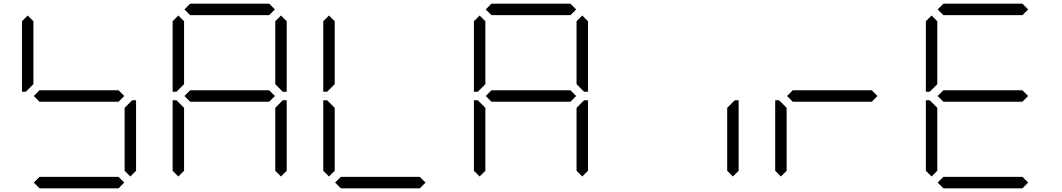

<svg xmlns="http://www.w3.org/2000/svg" viewBox="-20 -1020 5752 1040"><path d="M163 -500 194 -531H622L653 -500L622 -469H194ZM130 -533 120 -523H99V-905L130 -936L161 -905V-564ZM686 -467 696 -477H717V-95L686 -64L655 -95V-436ZM653 -31 622 0H194L163 -31L194 -62H622Z M946 -64 915 -95V-477H936L946 -467L977 -436V-95ZM979 -500 1010 -531H1438L1469 -500L1438 -469H1010ZM1010 -938 979 -969 1010 -1000H1438L1469 -969L1438 -938ZM946 -533 936 -523H915V-905L946 -936L977 -905V-564ZM1502 -936 1533 -905V-523H1512L1502 -533L1471 -564V-905ZM1502 -467 1512 -477H1533V-95L1502 -64L1471 -95V-436Z M1762 -64 1731 -95V-477H1752L1762 -467L1793 -436V-95ZM1762 -533 1752 -523H1731V-905L1762 -936L1793 -905V-564ZM2285 -31 2254 0H1826L1795 -31L1826 -62H2254Z M2578 -64 2547 -95V-477H2568L2578 -467L2609 -436V-95ZM2611 -500 2642 -531H3070L3101 -500L3070 -469H2642ZM2642 -938 2611 -969 2642 -1000H3070L3101 -969L3070 -938ZM2578 -533 2568 -523H2547V-905L2578 -936L2609 -905V-564ZM3134 -936 3165 -905V-523H3144L3134 -533L3103 -564V-905ZM3134 -467 3144 -477H3165V-95L3134 -64L3103 -95V-436Z M3950 -467 3960 -477H3981V-95L3950 -64L3919 -95V-436Z M4210 -64 4179 -95V-477H4200L4210 -467L4241 -436V-95ZM4243 -500 4274 -531H4702L4733 -500L4702 -469H4274Z M5026 -64 4995 -95V-477H5016L5026 -467L5057 -436V-95ZM5059 -500 5090 -531H5518L5549 -500L5518 -469H5090ZM5090 -938 5059 -969 5090 -1000H5518L5549 -969L5518 -938ZM5026 -533 5016 -523H4995V-905L5026 -936L5057 -905V-564ZM5549 -31 5518 0H5090L5059 -31L5090 -62H5518Z"/></svg>

Font: DSEG7 Classic Mini
Style: Light
Weight: 300
Designer: Keshikan(Twitter:@keshinomi_88pro)
Version: Version 0.46